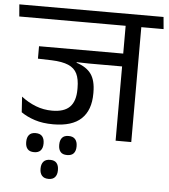

<svg xmlns="http://www.w3.org/2000/svg" viewBox="-77 -684 839 953"><g transform="rotate(5 342.0 -207.0)"><path d="M117 92Q139 92 149.8 79.8Q160.5 67.5 160.5 46V43.5Q160.5 22 150 9.5Q139.5 -3 117 -3Q95 -3 84.5 9.5Q74 22 74 43.5V46Q74 67.5 84.5 79.8Q95 92 117 92ZM281.5 92Q304 92 314.5 79.8Q325 67.5 325 46V43.5Q325 22 314.2 9.5Q303.5 -3 281.5 -3Q259 -3 248.8 9.5Q238.5 22 238.5 43.5V46Q238.5 67.5 248.8 79.8Q259 92 281.5 92ZM200.5 218Q222 218 232.5 205.5Q243 193 243 172V169.5Q243 148 232.8 135.5Q222.5 123 200.5 123Q178 123 167.2 135.5Q156.5 148 156.5 169.5V172Q156.5 193 167.2 205.5Q178 218 200.5 218ZM593.5 -593.5H515.5V0H593.5ZM464 -572.5H704.5L699 -632.5H458.5ZM654.5 -572.5 649 -632.5H-19.5L-14.5 -572.5ZM542 -434H96V-372L242 -372.5L351 -370H542ZM289 -393.5H96V-372L165.5 -370Q217.5 -368 248 -355Q278.5 -342 291.5 -315.2Q304.5 -288.5 304.5 -244.5V-237Q304.5 -178.5 276.5 -149.8Q248.5 -121 188.5 -121Q145.5 -121 106.8 -136Q68 -151 34 -177.5L39 -100Q68.5 -79.5 107.8 -66.8Q147 -54 199.5 -54Q293.5 -54 339.2 -97.2Q385 -140.5 385 -223V-229Q385 -288 362.2 -320.2Q339.5 -352.5 289 -368.5Z"/></g></svg>

Font: Anek Devanagari
Style: Regular
Weight: 400
Designer: Kailash Malviya (Devanagari) & Yesha Goshar (Latin)
Foundry: Ek Type
Version: Version 1.003